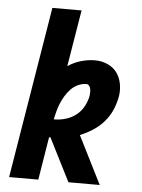

<svg xmlns="http://www.w3.org/2000/svg" viewBox="-53 -777 605 819"><g transform="rotate(5 250.0 -367.5)"><path d="M17 0 138 -735H263L223 -493Q250 -511 280 -519.5Q310 -528 339 -528Q367 -528 391.5 -517.5Q416 -507 431.5 -487Q447 -467 452.5 -440Q458 -413 454 -386Q449 -356 437 -327.5Q425 -299 404.5 -275Q384 -251 357 -233.5Q330 -216 302 -205L405 0H271L178 -184H172L142 0ZM190 -262Q213 -262 237.5 -269.5Q262 -277 281.5 -292.5Q301 -308 313 -330.5Q325 -353 329 -376Q330 -384 330 -391.5Q330 -399 328.5 -406Q327 -413 322.5 -418.5Q318 -424 311 -424Q293 -424 275.5 -416Q258 -408 245 -394.5Q232 -381 222 -364.5Q212 -348 205 -331Q198 -314 193.5 -297Q189 -280 185 -262Z"/></g></svg>

Font: Iosevka Curly Extrabold
Style: Italic
Weight: 800
Italic angle: -9°
Monospace: yes
Designer: Belleve Invis
Foundry: Belleve Invis
Version: Version 22.1.2; ttfautohint (v1.8.4)